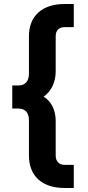

<svg xmlns="http://www.w3.org/2000/svg" viewBox="-20 -765 438 955"><path d="M347 170V55H301C273 55 257 36 257 9C257 8 257 7 257 6V-164C257 -216 236 -261 197 -284C236 -312 257 -357 257 -410V-582C257 -583 257 -584 257 -585C257 -613 273 -630 301 -630H347V-745H301C189 -745 124 -685 124 -585V-399C124 -363 107 -340 72 -340H41V-225H72C107 -225 124 -203 124 -166V9C124 110 189 170 301 170Z"/></svg>

Font: Plus Jakarta Sans
Style: Bold
Weight: 700
Designer: Gumpita Rahayu
Foundry: Tokotype
Version: Version 2.071;gftools[0.9.30]